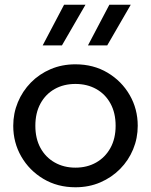

<svg xmlns="http://www.w3.org/2000/svg" viewBox="-20 -777 638 812"><path d="M299 15Q223 15 163.5 -20.5Q104 -56 70 -115Q36 -174 36 -245Q36 -297.5 55.5 -344.5Q75 -391.5 110.5 -427.8Q146 -464 194 -484.5Q242 -505 299 -505Q375.5 -505 435 -469.5Q494.5 -434 528.5 -375Q562.5 -316 562.5 -245Q562.5 -192.5 543 -145.5Q523.5 -98.5 488 -62.5Q452.5 -26.5 404.5 -5.8Q356.5 15 299 15ZM299 -68Q348.5 -68 386.8 -89.8Q425 -111.5 447 -151.2Q469 -191 469 -245Q469 -299.5 447.2 -339.2Q425.5 -379 387 -400.5Q348.5 -422 299 -422Q249.5 -422 211.2 -400.5Q173 -379 151.2 -339.2Q129.5 -299.5 129.5 -245Q129.5 -191 151.2 -151.2Q173 -111.5 211.5 -89.8Q250 -68 299 -68ZM352 -585 442.5 -757H533L433.5 -585ZM160.5 -585 251 -757H341.5L242 -585Z"/></svg>

Font: Geologica Cursive Light
Style: Regular
Weight: 300
Designer: Sindre Bremnes, Frode Helland
Foundry: Monokrom Skriftforlag AS
Version: Version 1.010;gftools[0.9.28]